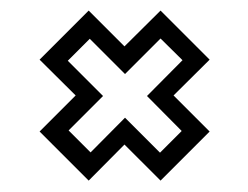

<svg xmlns="http://www.w3.org/2000/svg" viewBox="-20 -472 458 354"><path d="M276 -139 209.5 -205.5 143.5 -139 53 -229.5 119.5 -296 53 -362 143.5 -452.5 209.5 -386.5 276 -452.5 366.5 -362 300 -296 366.5 -229.5ZM275 -190.5 315 -230.5 251 -295 316.5 -361 276 -401 210.5 -335.5 145.5 -400.5 105 -360 170 -295 106.5 -231.5 147 -191 210.5 -255Z"/></svg>

Font: Tourney Expanded
Style: Regular
Weight: 400
Width: 7
Designer: Tyler Finck
Foundry: Etcetera Type Co
Version: Version 1.010; ttfautohint (v1.8.3)